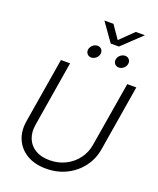

<svg xmlns="http://www.w3.org/2000/svg" viewBox="-192 -1198 1087 1322"><g transform="rotate(20 351.5 -537.0)"><path d="M308.6 10.7Q225.6 10.7 168 -23.4Q110.4 -57.6 84.7 -116.7Q59.1 -175.8 71.3 -250L150.4 -727.5H217.3L138.7 -250Q128.9 -191.9 147 -147.2Q165 -102.5 207 -77.4Q249 -52.2 311 -52.2Q375 -52.2 427.5 -78.6Q480 -105 514.2 -150.9Q548.3 -196.8 557.6 -254.4L636.2 -727.5H702.6L623 -245.1Q610.8 -170.9 566.9 -113Q522.9 -55.2 456.3 -22.2Q389.6 10.7 308.6 10.7ZM541.5 -814.9Q522.5 -814.9 511.5 -828.4Q500.5 -841.8 503.4 -860.4Q506.3 -879.4 522.2 -892.8Q538.1 -906.2 556.6 -906.2Q575.7 -906.2 586.7 -892.8Q597.7 -879.4 594.7 -860.4Q591.8 -841.8 576.2 -828.4Q560.5 -814.9 541.5 -814.9ZM339.4 -814.9Q320.8 -814.9 309.6 -828.4Q298.3 -841.8 301.3 -860.4Q304.7 -879.4 320.3 -892.8Q335.9 -906.2 354.5 -906.2Q373.5 -906.2 384.5 -892.8Q395.5 -879.4 392.6 -860.4Q389.6 -841.8 374 -828.4Q358.4 -814.9 339.4 -814.9ZM404.8 -1085.4 470.7 -990.2 568.4 -1085.4H634.3L633.8 -1084L493.7 -951.2H433.6L339.4 -1084V-1085.4Z"/></g></svg>

Font: Inter 28pt Light
Style: Italic
Weight: 300
Italic angle: -9.3988°
Designer: Rasmus Andersson
Foundry: rsms
Version: Version 4.001;git-66647c0bb